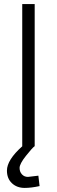

<svg xmlns="http://www.w3.org/2000/svg" viewBox="-20 -717 279 941"><path d="M168 144 174 195Q133 204 101 204Q63 204 38.5 181Q14 158 14 119Q14 67 89 0V-697H150V0H149Q138 8 107 47Q76 86 76 106Q76 125 87.5 137.5Q99 150 117 150Z"/></svg>

Font: TitilliumText22L Lt
Style: Thin
Weight: 300
Designer: Campivisivi
Foundry: Campivisivi
Version: 1.000